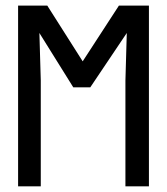

<svg xmlns="http://www.w3.org/2000/svg" viewBox="-20 -658 590 678"><path d="M505.9 0V-638.2H399.9L272 -441.4L147 -638.2H43.9V0H124V-374L119.1 -541.5L238.8 -349.6H298.8L427.7 -541.5L422.9 -373.5V0Z"/></svg>

Font: CodeNewRoman Nerd Font Mono
Style: Regular
Weight: 400
Monospace: yes
Designer: Sam Radian
Foundry: Code New Roman
Version: Version 2.00 November 29, 2014;Nerd Fonts 3.2.1